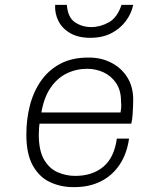

<svg xmlns="http://www.w3.org/2000/svg" viewBox="-20 -757 640 787"><path d="M280 10Q229 10 185 -10.5Q141 -31 114.5 -78.5Q88 -126 88 -205Q88 -268 102.5 -324.5Q117 -381 148 -425.5Q179 -470 227 -495.5Q275 -521 341 -521H346Q395 -521 436 -500Q477 -479 501.5 -440.5Q526 -402 526 -348Q526 -342 525.5 -324.5Q525 -307 523.5 -286Q522 -265 518 -250H121L145 -270Q141 -245 140 -232Q139 -219 139 -206Q139 -139 161 -102Q183 -65 217.5 -50.5Q252 -36 288 -36Q358 -36 403 -73Q448 -110 459 -189H509Q500 -126 470 -81.5Q440 -37 393 -13.5Q346 10 285 10ZM148 -286 128 -296H474Q478 -318 477 -327Q476 -336 476 -343Q476 -386 456.5 -415.5Q437 -445 405.5 -460Q374 -475 337 -475Q292 -475 252.5 -455.5Q213 -436 185.5 -394.5Q158 -353 148 -286ZM350 -602Q301 -602 268 -621Q235 -640 219.5 -671Q204 -702 206 -737H254Q258 -685 287.5 -665.5Q317 -646 354 -646Q391 -646 426 -665.5Q461 -685 478 -737H526Q519 -702 496 -671Q473 -640 436.5 -621Q400 -602 350 -602Z"/></svg>

Font: Chivo Mono Medium Thin
Style: Italic
Weight: 250
Italic angle: -8.05°
Monospace: yes
Version: Version 1.008